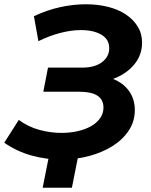

<svg xmlns="http://www.w3.org/2000/svg" viewBox="-36 -733 709 900"><path d="M251 15Q181 15 112 -4Q43 -23 -16 -64L52 -171Q95 -139 147.5 -124.5Q200 -110 253 -110Q292 -110 327.5 -118Q363 -126 390 -141Q417 -156 433 -178.5Q449 -201 449 -229Q449 -303 336 -303H167L189 -416H349Q408 -416 442 -441.5Q476 -467 476 -507Q476 -549 439 -570.5Q402 -592 343 -592Q299 -592 248 -579Q197 -566 144 -540L123 -657Q184 -686 246 -699.5Q308 -713 366 -713Q422 -713 470 -701Q518 -689 553.5 -665.5Q589 -642 609.5 -608.5Q630 -575 630 -533Q630 -475 593 -430.5Q556 -386 494 -363Q542 -344 569 -306Q596 -268 596 -217Q596 -164 567.5 -121Q539 -78 491 -48Q443 -18 381 -1.5Q319 15 251 15ZM301 147H164L199 -29H336Z"/></svg>

Font: Argentum Sans Medium
Style: Italic
Weight: 500
Italic angle: -11°
Designer: Julieta Ulanovsky (font), Cristiano Sobral (main changes and remaster)
Foundry: Julieta Ulanovsky (font), Cristiano Sobral (main changes and remaster)
Version: Version 2.007;June 15, 2022;FontCreator 14.0.0.2814 64-bit; 